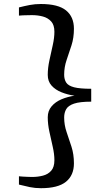

<svg xmlns="http://www.w3.org/2000/svg" viewBox="-20 -826 544 983"><path d="M190 137.5Q159.5 137.5 132.8 132Q106 126.5 77 119V76.5Q82.5 77.5 96.5 78.2Q110.5 79 124.5 79.5Q138.5 80 145 80Q174 80 200 73.2Q226 66.5 242.2 48Q258.5 29.5 258.5 -6Q258.5 -37 250 -74.5Q241.5 -112 233 -151Q224.5 -190 224.5 -225.5Q224.5 -258.5 244 -281.5Q263.5 -304.5 295 -317.8Q326.5 -331 361.5 -336Q326.5 -341 295 -353.5Q263.5 -366 244 -387.8Q224.5 -409.5 224.5 -442.5Q224.5 -478 233 -517.2Q241.5 -556.5 250 -594.5Q258.5 -632.5 258.5 -663.5Q258.5 -698 242 -716.2Q225.5 -734.5 199.5 -741.5Q173.5 -748.5 144.5 -748.5Q139.5 -748.5 125.2 -748.2Q111 -748 96.8 -747.5Q82.5 -747 77 -746V-788Q106.5 -795.5 132.8 -800.5Q159 -805.5 189.5 -805.5Q277.5 -805.5 318 -772.8Q358.5 -740 358.5 -679Q358.5 -632.5 346 -593.8Q333.5 -555 321 -518.8Q308.5 -482.5 308.5 -443.5Q308.5 -419.5 319 -403.2Q329.5 -387 359.2 -379.2Q389 -371.5 447 -371.5V-305.5Q389 -305.5 359.2 -295.5Q329.5 -285.5 319 -267.2Q308.5 -249 308.5 -224.5Q308.5 -186 321 -149.8Q333.5 -113.5 346 -74.8Q358.5 -36 358.5 10.5Q358.5 71.5 317.8 104.5Q277 137.5 190 137.5Z"/></svg>

Font: Merriweather Text
Style: Regular
Weight: 400
Designer: Eben Sorkin
Foundry: Eben Sorkin
Version: Version 2.100; ttfautohint (v1.7.19-72a1) -l 8 -r 50 -G 200 